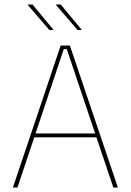

<svg xmlns="http://www.w3.org/2000/svg" viewBox="-20 -844 588 864"><path d="M38 0 253 -639H294.5L510.5 0H490L280.5 -623H267L58.5 0ZM127 -226V-243.5H421V-226ZM126.5 -823.5 221 -709.5V-709H202L103.5 -823.5ZM253.5 -823.5 348 -709.5V-709H329L230.5 -823.5Z"/></svg>

Font: Anek Latin Medium Thin
Style: Regular
Weight: 250
Version: Version 1.003